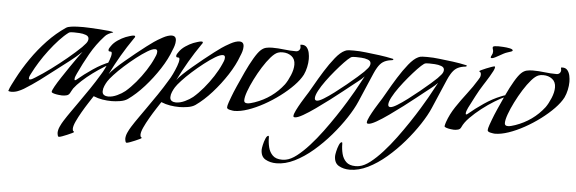

<svg xmlns="http://www.w3.org/2000/svg" viewBox="-48 -620 3111 1037"><g transform="rotate(5 1507.5 -101.0)"><path d="M16 6Q8 6 0 3Q5 -14 14.5 -32Q24 -50 32 -66Q61 -122 99 -177Q137 -232 183 -280.5Q229 -329 281 -364Q290 -370 308 -372.5Q326 -375 345.5 -375.5Q365 -376 375 -376Q381 -376 406 -375Q431 -374 461 -372Q491 -370 513.5 -367.5Q536 -365 537 -361Q525 -358 512 -351Q499 -344 491 -334Q449 -288 418 -233.5Q387 -179 361 -123Q358 -116 354.5 -108Q351 -100 351 -92Q351 -86 354 -86Q356 -86 359 -88Q362 -90 363 -91Q398 -121 444.5 -152.5Q491 -184 534 -200Q535 -201 543 -204Q551 -207 552 -207Q555 -207 556 -204.5Q557 -202 558 -200Q535 -190 505 -171.5Q475 -153 444.5 -130.5Q414 -108 388.5 -84.5Q363 -61 348 -41Q344 -35 341 -29Q338 -23 334 -16Q328 -4 316 -1Q304 2 291 2Q287 2 273 0.5Q259 -1 246.5 -4.5Q234 -8 234 -13Q234 -20 246.5 -42.5Q259 -65 279 -95Q299 -125 319.5 -155.5Q340 -186 357 -209.5Q374 -233 381 -242Q349 -212 313.5 -185Q278 -158 243 -131Q205 -101 165 -71.5Q125 -42 83 -16Q68 -7 51 -0.5Q34 6 16 6ZM111 -69Q117 -69 125.5 -74Q134 -79 139 -82Q178 -106 220.5 -137.5Q263 -169 304 -203Q345 -237 377 -268Q385 -276 396 -289Q407 -302 407 -315Q407 -329 391 -335Q375 -341 355.5 -342Q336 -343 326 -343Q320 -343 311 -342.5Q302 -342 297 -338Q274 -321 248 -293Q222 -265 196.5 -231.5Q171 -198 150.5 -165Q130 -132 117 -106Q114 -101 109.5 -91.5Q105 -82 105 -75Q105 -69 111 -69Z M294 226Q289 226 287 218Q285 210 285 206Q285 189 293.5 170.5Q302 152 311 138Q328 111 346.5 85Q365 59 383 33Q412 -8 439.5 -48.5Q467 -89 492 -131Q500 -143 511 -165.5Q522 -188 530.5 -211Q539 -234 539 -247Q539 -256 534.5 -256.5Q530 -257 525 -257.5Q520 -258 520 -265Q520 -270 524 -276.5Q528 -283 531 -287Q543 -305 564.5 -319.5Q586 -334 606 -342Q614 -345 628 -349.5Q642 -354 650 -354Q657 -354 657 -350Q657 -347 655 -343.5Q653 -340 651 -338Q617 -289 587.5 -238.5Q558 -188 532 -135Q541 -148 562.5 -168.5Q584 -189 612 -212.5Q640 -236 669 -259.5Q698 -283 722.5 -301.5Q747 -320 760 -329Q777 -341 805.5 -356.5Q834 -372 854 -372Q878 -372 878 -346Q878 -333 874 -319.5Q870 -306 865 -295Q847 -245 812 -191Q777 -137 734 -89Q691 -41 647 -10Q631 1 606 5Q581 9 561 9Q536 9 511 5Q486 1 462 -9Q453 5 437 29.5Q421 54 404.5 82.5Q388 111 376.5 136Q365 161 365 176Q365 186 369 188.5Q373 191 373 193Q373 195 362.5 200Q352 205 338 211Q324 217 311.5 221.5Q299 226 294 226ZM540 -14Q563 -14 588.5 -26Q614 -38 631 -52Q658 -75 685 -107Q712 -139 735 -174.5Q758 -210 772 -242Q776 -250 779.5 -259.5Q783 -269 783 -278Q783 -291 771 -291Q756 -291 729.5 -275Q703 -259 671.5 -234.5Q640 -210 610 -183Q580 -156 558 -132Q536 -108 528 -95Q521 -84 514.5 -69Q508 -54 508 -40Q508 -26 517.5 -20Q527 -14 540 -14Z M661 226Q656 226 654 218Q652 210 652 206Q652 189 660.5 170.5Q669 152 678 138Q695 111 713.5 85Q732 59 750 33Q779 -8 806.5 -48.5Q834 -89 859 -131Q867 -143 878 -165.5Q889 -188 897.5 -211Q906 -234 906 -247Q906 -256 901.5 -256.5Q897 -257 892 -257.5Q887 -258 887 -265Q887 -270 891 -276.5Q895 -283 898 -287Q910 -305 931.5 -319.5Q953 -334 973 -342Q981 -345 995 -349.5Q1009 -354 1017 -354Q1024 -354 1024 -350Q1024 -347 1022 -343.5Q1020 -340 1018 -338Q984 -289 954.5 -238.5Q925 -188 899 -135Q908 -148 929.5 -168.5Q951 -189 979 -212.5Q1007 -236 1036 -259.5Q1065 -283 1089.5 -301.5Q1114 -320 1127 -329Q1144 -341 1172.5 -356.5Q1201 -372 1221 -372Q1245 -372 1245 -346Q1245 -333 1241 -319.5Q1237 -306 1232 -295Q1214 -245 1179 -191Q1144 -137 1101 -89Q1058 -41 1014 -10Q998 1 973 5Q948 9 928 9Q903 9 878 5Q853 1 829 -9Q820 5 804 29.5Q788 54 771.5 82.5Q755 111 743.5 136Q732 161 732 176Q732 186 736 188.5Q740 191 740 193Q740 195 729.5 200Q719 205 705 211Q691 217 678.5 221.5Q666 226 661 226ZM907 -14Q930 -14 955.5 -26Q981 -38 998 -52Q1025 -75 1052 -107Q1079 -139 1102 -174.5Q1125 -210 1139 -242Q1143 -250 1146.5 -259.5Q1150 -269 1150 -278Q1150 -291 1138 -291Q1123 -291 1096.5 -275Q1070 -259 1038.5 -234.5Q1007 -210 977 -183Q947 -156 925 -132Q903 -108 895 -95Q888 -84 881.5 -69Q875 -54 875 -40Q875 -26 884.5 -20Q894 -14 907 -14Z M1225 4Q1218 4 1201.5 0.5Q1185 -3 1185 -12Q1185 -21 1192 -41Q1199 -61 1203 -71Q1211 -93 1227.5 -130.5Q1244 -168 1263.5 -210Q1283 -252 1303 -286Q1323 -320 1338 -334Q1352 -347 1367 -350.5Q1382 -354 1400 -354Q1432 -354 1464 -350Q1496 -346 1529 -346Q1539 -346 1545.5 -352.5Q1552 -359 1552 -369Q1552 -372 1551 -375.5Q1550 -379 1550 -382Q1550 -384 1558 -384Q1576 -384 1585.5 -372Q1595 -360 1598.5 -343Q1602 -326 1602 -310Q1602 -289 1597 -266Q1592 -243 1583 -224Q1568 -195 1537.5 -163.5Q1507 -132 1467 -102Q1427 -72 1383.5 -48Q1340 -24 1299 -10Q1258 4 1225 4ZM1291 -43Q1301 -43 1311 -46Q1321 -49 1331 -52Q1426 -85 1486 -163Q1501 -184 1514 -215.5Q1527 -247 1527 -273Q1527 -303 1507 -318.5Q1487 -334 1458 -334Q1444 -334 1433 -330Q1416 -324 1395 -300Q1374 -276 1353 -242.5Q1332 -209 1314 -173Q1296 -137 1285 -106.5Q1274 -76 1274 -58Q1274 -43 1291 -43Z M1476 266Q1442 266 1416.5 251.5Q1391 237 1391 199Q1391 192 1395 173.5Q1399 155 1406 138.5Q1413 122 1421 122Q1424 122 1424 130Q1424 158 1430.5 184Q1437 210 1454.5 227Q1472 244 1505 244Q1510 244 1515.5 243.5Q1521 243 1526 242Q1553 237 1584.5 212.5Q1616 188 1650 150.5Q1684 113 1716.5 69Q1749 25 1778 -18.5Q1807 -62 1829.5 -99Q1852 -136 1865 -159L1911 -243Q1896 -227 1878 -213.5Q1860 -200 1843 -186Q1830 -176 1801.5 -153Q1773 -130 1736.5 -102.5Q1700 -75 1663.5 -49Q1627 -23 1598 -6.5Q1569 10 1555 10Q1546 10 1546 4Q1546 -7 1557 -29Q1568 -51 1581 -73Q1594 -95 1600 -104Q1616 -128 1638.5 -168Q1661 -208 1687.5 -250.5Q1714 -293 1741 -326.5Q1768 -360 1792 -371Q1801 -376 1815.5 -376.5Q1830 -377 1840 -377Q1857 -377 1873 -376Q1889 -375 1905 -373Q1942 -369 1980 -364Q2018 -359 2054 -351Q2057 -351 2057 -348Q2057 -344 2050 -343Q2043 -342 2041 -342Q2017 -338 2001.5 -327.5Q1986 -317 1973 -295Q1964 -280 1957 -263.5Q1950 -247 1943 -231L1889 -105Q1872 -65 1839.5 -15.5Q1807 34 1764.5 83.5Q1722 133 1673.5 174.5Q1625 216 1574.5 241Q1524 266 1476 266ZM1665 -90Q1677 -90 1701.5 -105Q1726 -120 1756.5 -143Q1787 -166 1817.5 -191Q1848 -216 1872 -237Q1896 -258 1906 -268Q1914 -276 1925 -289Q1936 -302 1936 -315Q1936 -329 1920 -335Q1904 -341 1884.5 -342Q1865 -343 1855 -343Q1849 -343 1840 -342.5Q1831 -342 1826 -338Q1813 -329 1792 -307Q1771 -285 1747 -256.5Q1723 -228 1701.5 -198.5Q1680 -169 1666.5 -143.5Q1653 -118 1653 -103Q1653 -90 1665 -90Z M1874 266Q1840 266 1814.5 251.5Q1789 237 1789 199Q1789 192 1793 173.5Q1797 155 1804 138.5Q1811 122 1819 122Q1822 122 1822 130Q1822 158 1828.5 184Q1835 210 1852.5 227Q1870 244 1903 244Q1908 244 1913.5 243.5Q1919 243 1924 242Q1951 237 1982.5 212.5Q2014 188 2048 150.5Q2082 113 2114.5 69Q2147 25 2176 -18.5Q2205 -62 2227.5 -99Q2250 -136 2263 -159L2309 -243Q2294 -227 2276 -213.5Q2258 -200 2241 -186Q2228 -176 2199.5 -153Q2171 -130 2134.5 -102.5Q2098 -75 2061.5 -49Q2025 -23 1996 -6.5Q1967 10 1953 10Q1944 10 1944 4Q1944 -7 1955 -29Q1966 -51 1979 -73Q1992 -95 1998 -104Q2014 -128 2036.5 -168Q2059 -208 2085.5 -250.5Q2112 -293 2139 -326.5Q2166 -360 2190 -371Q2199 -376 2213.5 -376.5Q2228 -377 2238 -377Q2255 -377 2271 -376Q2287 -375 2303 -373Q2340 -369 2378 -364Q2416 -359 2452 -351Q2455 -351 2455 -348Q2455 -344 2448 -343Q2441 -342 2439 -342Q2415 -338 2399.5 -327.5Q2384 -317 2371 -295Q2362 -280 2355 -263.5Q2348 -247 2341 -231L2287 -105Q2270 -65 2237.5 -15.5Q2205 34 2162.5 83.5Q2120 133 2071.5 174.5Q2023 216 1972.5 241Q1922 266 1874 266ZM2063 -90Q2075 -90 2099.5 -105Q2124 -120 2154.5 -143Q2185 -166 2215.5 -191Q2246 -216 2270 -237Q2294 -258 2304 -268Q2312 -276 2323 -289Q2334 -302 2334 -315Q2334 -329 2318 -335Q2302 -341 2282.5 -342Q2263 -343 2253 -343Q2247 -343 2238 -342.5Q2229 -342 2224 -338Q2211 -329 2190 -307Q2169 -285 2145 -256.5Q2121 -228 2099.5 -198.5Q2078 -169 2064.5 -143.5Q2051 -118 2051 -103Q2051 -90 2063 -90Z M2586 -401Q2580 -401 2580 -405Q2580 -410 2585 -418Q2590 -426 2590 -437Q2590 -443 2588 -448.5Q2586 -454 2586 -459Q2586 -466 2599.5 -467Q2613 -468 2617 -468Q2623 -468 2642 -467Q2661 -466 2678 -462.5Q2695 -459 2695 -452Q2695 -450 2692.5 -448.5Q2690 -447 2688 -446Q2677 -442 2667 -439Q2657 -436 2646 -430Q2640 -427 2628 -420Q2616 -413 2604 -407Q2592 -401 2586 -401ZM2416 2Q2412 2 2399.5 0.5Q2387 -1 2375.5 -4.5Q2364 -8 2364 -13Q2364 -16 2366.5 -24.5Q2369 -33 2370 -36Q2385 -79 2412 -119.5Q2439 -160 2469.5 -199.5Q2500 -239 2523 -277Q2528 -284 2531.5 -291.5Q2535 -299 2535 -307Q2535 -318 2530 -320.5Q2525 -323 2525 -325Q2525 -327 2535.5 -332Q2546 -337 2560.5 -343Q2575 -349 2588 -353.5Q2601 -358 2605 -358Q2608 -358 2608 -354Q2608 -347 2601 -333Q2594 -319 2584 -302.5Q2574 -286 2565.5 -272.5Q2557 -259 2553 -253Q2533 -222 2516 -189Q2499 -156 2482 -123Q2479 -116 2475.5 -107.5Q2472 -99 2472 -92Q2472 -86 2475 -86Q2477 -86 2480 -88Q2483 -90 2484 -91Q2519 -121 2564 -151.5Q2609 -182 2652 -199Q2654 -200 2663 -203.5Q2672 -207 2673 -207Q2679 -207 2679 -200Q2654 -189 2620.5 -168.5Q2587 -148 2553.5 -122Q2520 -96 2493 -68.5Q2466 -41 2455 -16Q2450 -4 2438.5 -1Q2427 2 2416 2Z M2638 4Q2631 4 2614.5 0.5Q2598 -3 2598 -12Q2598 -21 2605 -41Q2612 -61 2616 -71Q2624 -93 2640.5 -130.5Q2657 -168 2676.5 -210Q2696 -252 2716 -286Q2736 -320 2751 -334Q2765 -347 2780 -350.5Q2795 -354 2813 -354Q2845 -354 2877 -350Q2909 -346 2942 -346Q2952 -346 2958.5 -352.5Q2965 -359 2965 -369Q2965 -372 2964 -375.5Q2963 -379 2963 -382Q2963 -384 2971 -384Q2989 -384 2998.5 -372Q3008 -360 3011.5 -343Q3015 -326 3015 -310Q3015 -289 3010 -266Q3005 -243 2996 -224Q2981 -195 2950.5 -163.5Q2920 -132 2880 -102Q2840 -72 2796.5 -48Q2753 -24 2712 -10Q2671 4 2638 4ZM2704 -43Q2714 -43 2724 -46Q2734 -49 2744 -52Q2839 -85 2899 -163Q2914 -184 2927 -215.5Q2940 -247 2940 -273Q2940 -303 2920 -318.5Q2900 -334 2871 -334Q2857 -334 2846 -330Q2829 -324 2808 -300Q2787 -276 2766 -242.5Q2745 -209 2727 -173Q2709 -137 2698 -106.5Q2687 -76 2687 -58Q2687 -43 2704 -43Z"/></g></svg>

Font: My Soul
Style: Regular
Weight: 400
Designer: Robert E. Leuschke
Foundry: Robert E. Leuschke
Version: Version 1.010; ttfautohint (v1.8.4.7-5d5b)